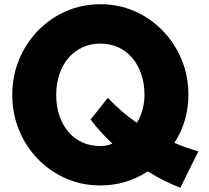

<svg xmlns="http://www.w3.org/2000/svg" viewBox="-20 -860 986 907"><path d="M832 27Q793 12 754.5 -7.2Q716 -26.5 678 -50.5Q577 16 454 16Q367 16 291.5 -17Q216 -50 159.2 -108.5Q102.5 -167 70.2 -244.8Q38 -322.5 38 -411.5Q38 -501 70.2 -578.8Q102.5 -656.5 159.5 -715.2Q216.5 -774 292 -807Q367.5 -840 454 -840Q540.5 -840 616 -807Q691.5 -774 748.5 -715.2Q805.5 -656.5 837.8 -578.8Q870 -501 870 -412Q870 -350 853.2 -292.2Q836.5 -234.5 803.5 -185Q832.5 -173 860.8 -163Q889 -153 917 -145ZM454 -170Q469 -170 484 -173Q499 -176 511 -181.5Q482 -208.5 456 -237Q430 -265.5 408 -295.5L489.5 -398Q552.5 -330.5 626.5 -280Q644 -308 653.2 -342Q662.5 -376 662.5 -412Q662.5 -466 647.2 -510.2Q632 -554.5 604.5 -586.8Q577 -619 538.8 -636.5Q500.5 -654 454 -654Q408 -654 369.8 -636.5Q331.5 -619 303.8 -586.8Q276 -554.5 260.8 -510Q245.5 -465.5 245.5 -411.5Q245.5 -357.5 260.8 -313Q276 -268.5 303.5 -236.5Q331 -204.5 369.2 -187.2Q407.5 -170 454 -170Z"/></svg>

Font: Spartan Thin ExtraBold
Style: Regular
Weight: 800
Version: Version 1.004